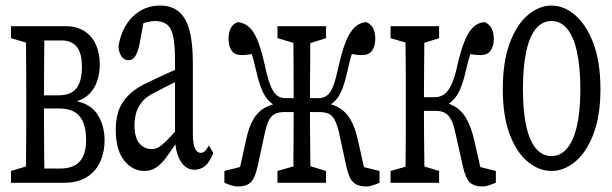

<svg xmlns="http://www.w3.org/2000/svg" viewBox="-20 -618 2227 699"><path d="M20 47.4V4.4L101.6 -20L108.4 -4.4H199.2Q247.6 -4.4 270.5 -30.5Q293.5 -56.6 293.5 -107.4Q293.5 -146 283.4 -171.6Q273.4 -197.3 251.7 -210.2Q230 -223.1 194.8 -223.1H108.4V-271H193.4Q238.3 -271 258.3 -296.6Q278.3 -322.3 278.3 -375Q278.3 -424.8 259.3 -447.8Q240.2 -470.7 204.1 -470.7H108.4L101.6 -455.1L20 -479V-522.5H220.7Q259.8 -522.5 287.4 -504.6Q314.9 -486.8 329.1 -455.6Q343.3 -424.3 343.3 -383.3Q343.3 -350.6 333.3 -321.5Q323.2 -292.5 301.3 -272.5Q279.3 -252.4 242.7 -245.1V-252.4Q306.2 -244.1 333.5 -203.4Q360.8 -162.6 360.8 -106Q360.8 -68.4 346.7 -33.4Q332.5 1.5 299.6 24.4Q266.6 47.4 212.4 47.4ZM73.2 47.4Q74.2 20 74.7 -24.7Q75.2 -69.3 75.4 -117.7Q75.7 -166 75.7 -204.1V-271Q75.7 -309.6 75.4 -357.7Q75.2 -405.8 74.7 -450.7Q74.2 -495.6 73.2 -522.5H142.6Q141.6 -495.6 141.1 -449.5Q140.6 -403.3 140.4 -352.1Q140.1 -300.8 140.1 -253.4V-204.1Q140.1 -165.5 140.4 -117.4Q140.6 -69.3 141.1 -24.7Q141.6 20 142.6 47.4Z M505.4 4.4Q462.9 4.4 432.1 -33.7Q401.4 -71.8 401.4 -146Q401.4 -181.2 410.9 -212.2Q420.4 -243.2 448.2 -271.5Q476.1 -299.8 529.3 -323.2Q549.3 -333 569.8 -342.3Q590.3 -351.6 609.9 -360.4Q629.4 -369.1 649.4 -377.4V-334Q622.6 -322.3 597.4 -309.1Q572.3 -295.9 546.4 -282.7Q511.2 -266.1 495.4 -245.1Q479.5 -224.1 474.6 -202.9Q469.7 -181.6 469.7 -162.6Q469.7 -115.7 488 -95.5Q506.3 -75.2 532.2 -75.2Q544.9 -75.2 556.9 -81.8Q568.8 -88.4 587.6 -107.2Q606.4 -126 637.7 -161.6L647.9 -101.6H624.5Q601.1 -65.9 583.3 -42.5Q565.4 -19 547.4 -7.3Q529.3 4.4 505.4 4.4ZM688.5 0Q655.8 0 636.5 -33Q617.2 -65.9 617.2 -120.6V-126.5V-396.5Q617.2 -455.6 610.1 -487.1Q603 -518.6 586.2 -530Q569.3 -541.5 544.4 -541.5Q531.7 -541.5 514.4 -537.4Q497.1 -533.2 474.6 -521L506.8 -559.1L487.8 -456.5Q481.9 -429.2 472.9 -414.1Q463.9 -398.9 447.8 -398.9Q432.1 -398.9 422.6 -412.4Q413.1 -425.8 411.1 -448.2Q421.9 -516.6 462.9 -557.1Q503.9 -597.7 563 -597.7Q604 -597.7 630.1 -576.4Q656.2 -555.2 669.2 -509.8Q682.1 -464.4 682.1 -388.2V-132.3Q682.1 -93.8 689.9 -77.6Q697.8 -61.5 710.4 -61.5Q720.2 -61.5 727.3 -69.1Q734.4 -76.7 740.2 -88.4L756.3 -61.5Q743.2 -26.4 725.8 -13.2Q708.5 0 688.5 0Z M796.9 47.4V4.4L890.1 -19L843.8 36.6L876 -109.4Q885.7 -155.3 902.1 -183.3Q918.5 -211.4 944.3 -225.8Q970.2 -240.2 1006.8 -245.1L995.1 -227.5Q973.6 -235.8 958.5 -251.2Q943.4 -266.6 932.6 -293Q921.9 -319.3 912.6 -359.9Q902.8 -403.8 893.6 -430.2Q884.3 -456.5 874.5 -476.1L920.9 -427.7Q902.3 -422.9 890.4 -420.2Q878.4 -417.5 860.4 -417.5Q834.5 -417.5 823.2 -433.8Q812 -450.2 812 -476.6Q812 -499 819.8 -514.9Q827.6 -530.8 845.2 -537.6Q870.1 -535.2 888.2 -518.1Q906.2 -501 919.4 -466.8Q932.6 -432.6 944.3 -379.4Q954.1 -333.5 964.6 -307.1Q975.1 -280.8 988 -270.8Q1001 -260.7 1018.6 -260.7H1079.6V-210H1015.1Q996.1 -210 982.7 -204.1Q969.2 -198.2 960.4 -182.9Q951.7 -167.5 945.3 -139.2L918.5 -15.1Q908.7 30.8 892.8 45.9Q877 61 845.2 61Q834.5 61 821 56.6Q807.6 52.2 796.9 47.4ZM1361.8 47.4Q1351.1 52.2 1337.4 56.6Q1323.7 61 1313.5 61Q1282.7 61 1266.4 45.9Q1250 30.8 1240.2 -15.1L1213.4 -139.2Q1206.5 -166.5 1198 -182.4Q1189.5 -198.2 1176 -204.1Q1162.6 -210 1142.6 -210H1079.6V-260.7H1139.2Q1157.7 -260.7 1171.1 -270.8Q1184.6 -280.8 1194.1 -307.4Q1203.6 -334 1213.4 -379.4Q1225.1 -432.1 1239 -466.6Q1252.9 -501 1270.8 -518.3Q1288.6 -535.6 1313.5 -537.6Q1331.1 -530.3 1338.6 -514.6Q1346.2 -499 1346.2 -476.6Q1346.2 -449.7 1334.5 -433.6Q1322.8 -417.5 1297.9 -417.5Q1281.2 -417.5 1268.6 -419.9Q1255.9 -422.4 1237.8 -427.7L1284.2 -476.1Q1274.4 -457 1264.4 -430.9Q1254.4 -404.8 1245.1 -359.9Q1235.8 -318.8 1225.6 -292.7Q1215.3 -266.6 1200.2 -251.2Q1185.1 -235.8 1162.6 -227.5L1151.9 -245.1Q1189.5 -240.2 1214.4 -225.8Q1239.3 -211.4 1255.9 -183.1Q1272.5 -154.8 1282.7 -109.4L1315.4 36.6L1267.6 -19L1361.8 4.4ZM1047.9 47.4Q1048.8 25.4 1048.8 -7.8Q1048.8 -16.1 1048.3 -24.9Q1048.3 -27.8 1048.3 -55.7Q1048.3 -86.9 1048.8 -121.6Q1049.3 -156.2 1049.3 -217.3V-254.9Q1049.3 -300.8 1048.8 -352.1Q1048.3 -403.3 1048.3 -449.5Q1048.3 -495.6 1047.9 -522.5H1110.8Q1109.9 -495.6 1109.6 -449.5Q1109.4 -403.3 1108.9 -351.6Q1108.4 -299.8 1108.4 -254.9V-217.3Q1108.4 -173.3 1108.9 -121.6Q1109.4 -69.8 1109.9 -24.9Q1110.4 20 1110.8 47.4ZM990.2 47.4V4.4L1071.8 -19H1090.3L1167 4.4V47.4ZM990.2 -479V-522.5H1167V-479L1090.3 -455.1H1071.8Z M1401.9 47.4V4.4L1484.4 -19H1502L1578.6 4.4V47.4ZM1401.9 -479V-522.5H1578.6V-479L1502 -455.1H1484.4ZM1455.1 47.4Q1456.1 20 1456.5 -24.2Q1457 -68.4 1457.3 -117.2Q1457.5 -166 1457.5 -204.1V-270Q1457.5 -308.6 1457.3 -357.2Q1457 -405.8 1456.5 -450.7Q1456.1 -495.6 1455.1 -522.5H1525.9Q1524.9 -495.6 1524.7 -450.2Q1524.4 -404.8 1523.9 -353.8Q1523.4 -302.7 1523.4 -259.3V-217.3Q1523.4 -173.3 1523.9 -121.6Q1524.4 -69.8 1524.9 -24.9Q1525.4 20 1525.9 47.4ZM1664.6 -15.1 1636.7 -139.2Q1630.9 -166.5 1622.1 -182.9Q1613.3 -199.2 1600.1 -206.8Q1586.9 -214.4 1565.9 -214.4H1490.2V-264.2H1563.5Q1581.1 -264.2 1595.7 -273.7Q1610.4 -283.2 1622.8 -308.6Q1635.3 -334 1645 -379.4Q1656.7 -432.1 1670.7 -466.6Q1684.6 -501 1701.9 -518.3Q1719.2 -535.6 1744.1 -537.6Q1761.7 -530.3 1769.8 -514.6Q1777.8 -499 1777.8 -476.6Q1777.8 -449.7 1766.1 -433.6Q1754.4 -417.5 1728.5 -417.5Q1711.9 -417.5 1699.5 -419.9Q1687 -422.4 1667.5 -427.7L1715.8 -476.1Q1706.1 -457 1696 -430.9Q1686 -404.8 1675.8 -359.9Q1666.5 -318.8 1655 -292.7Q1643.6 -266.6 1627.2 -251.2Q1610.8 -235.8 1590.3 -227.5V-246.6Q1623 -240.7 1645 -224.1Q1667 -207.5 1681.4 -179.9Q1695.8 -152.3 1706.1 -109.4L1739.3 36.6L1691.9 -19L1785.2 4.4V47.4Q1773.4 52.2 1760.3 56.6Q1747.1 61 1736.8 61Q1706.1 61 1690.2 45.9Q1674.3 30.8 1664.6 -15.1Z M1987.8 4.4Q1942.9 4.4 1902.1 -28.6Q1861.3 -61.5 1835.9 -128.2Q1810.5 -194.8 1810.5 -293.5Q1810.5 -393.6 1835.9 -461.4Q1861.3 -529.3 1902.1 -563.5Q1942.9 -597.7 1987.8 -597.7Q2032.7 -597.7 2073.2 -563.5Q2113.8 -529.3 2139.9 -461.4Q2166 -393.6 2166 -293.5Q2166 -195.3 2139.9 -128.4Q2113.8 -61.5 2073.2 -28.6Q2032.7 4.4 1987.8 4.4ZM1987.8 -49.8Q2021 -49.8 2044.4 -77.4Q2067.9 -105 2080.3 -159.2Q2092.8 -213.4 2092.8 -293.5Q2092.8 -375 2080.3 -430.4Q2067.9 -485.8 2044.4 -513.7Q2021 -541.5 1987.8 -541.5Q1954.6 -541.5 1931.2 -513.7Q1907.7 -485.8 1895.8 -430.4Q1883.8 -375 1883.8 -293.5Q1883.8 -213.4 1895.8 -159.2Q1907.7 -105 1931.2 -77.4Q1954.6 -49.8 1987.8 -49.8Z"/></svg>

Font: Scarab Serif
Style: Regular
Weight: 400
Designer: John Roberts
Foundry: Scarab
Version: 1.0